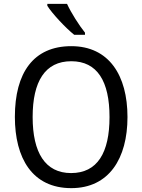

<svg xmlns="http://www.w3.org/2000/svg" viewBox="-20 -964 736 994"><path d="M327 -944H225V-934C249 -895 320 -819 364 -784H420V-795C390 -832 348 -898 327 -944ZM640 -358C640 -574 544 -725 349 -725C153 -725 57 -587 57 -359C57 -145 147 10 349 10C544 10 640 -143 640 -358ZM149 -358C149 -542 213 -647 349 -647C484 -647 547 -543 547 -358C547 -173 484 -68 348 -68C214 -68 149 -174 149 -358Z"/></svg>

Font: Noto Sans Lao UI SemCond
Style: Regular
Weight: 400
Width: 4
Designer: Monotype Design Team
Foundry: Monotype Imaging Inc.
Version: Version 2.000